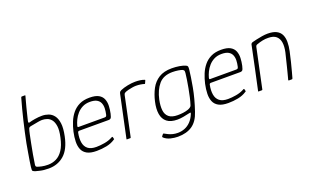

<svg xmlns="http://www.w3.org/2000/svg" viewBox="-88 -1175 2908 1782"><g transform="rotate(-20 1366.0 -284.5)"><path d="M196 6Q146 6 109.5 -3Q73 -12 66 -14Q54 -19 48 -23Q42 -27 42 -36Q42 -45 44 -65Q46 -82 51.5 -118Q57 -154 65 -199Q73 -244 80 -285Q100 -385 125.5 -492.5Q151 -600 180 -701Q181 -703 183 -705.5Q185 -708 189 -708H217Q223 -708 222.5 -705Q222 -702 221 -699Q217 -683 209.5 -657Q202 -631 194.5 -601Q187 -571 180 -543Q173 -515 168.5 -496Q164 -477 163 -472Q161 -463 164 -458.5Q167 -454 177 -458Q196 -464 232 -470Q268 -476 303 -476Q335 -476 365.5 -465Q396 -454 417.5 -426Q439 -398 445.5 -349Q452 -300 436 -224Q411 -103 348 -48.5Q285 6 196 6ZM202 -29Q245 -29 283 -47.5Q321 -66 350 -109.5Q379 -153 395 -228Q410 -295 404 -336Q398 -377 380.5 -399.5Q363 -422 338.5 -430.5Q314 -439 289 -439Q274 -439 248.5 -434.5Q223 -430 200.5 -425.5Q178 -421 170 -420Q165 -419 158.5 -415Q152 -411 150 -401Q145 -387 137.5 -351.5Q130 -316 120.5 -267.5Q111 -219 101.5 -167Q92 -115 86 -70Q85 -59 88 -54.5Q91 -50 97 -47Q113 -41 140 -35Q167 -29 202 -29Z M527 -237Q538 -285 556 -329Q574 -373 603 -408Q632 -443 673.5 -463Q715 -483 773 -483Q832 -483 863.5 -465Q895 -447 907 -416.5Q919 -386 917.5 -349.5Q916 -313 908 -276Q900 -241 892 -234Q884 -227 873 -227H578Q577 -227 572 -225Q567 -223 565 -214Q554 -160 561 -118.5Q568 -77 596.5 -54Q625 -31 680 -31Q716 -31 760 -38.5Q804 -46 837 -64Q840 -67 845.5 -68.5Q851 -70 853 -64L857 -47Q859 -44 857.5 -42.5Q856 -41 851 -38Q815 -14 767.5 -4.5Q720 5 670 5Q610 5 576 -13.5Q542 -32 528 -65Q514 -98 515 -142Q516 -186 527 -237ZM866 -282Q873 -313 874 -342Q875 -371 865 -394.5Q855 -418 831 -431.5Q807 -445 764 -445Q722 -445 690.5 -429Q659 -413 636.5 -387.5Q614 -362 600 -333Q586 -304 579 -277Q577 -269 578 -265.5Q579 -262 587 -262Q651 -262 714.5 -262Q778 -262 842 -262Q853 -262 858 -265.5Q863 -269 866 -282Z M1222 -477Q1276 -477 1311 -464Q1314 -463 1316 -461.5Q1318 -460 1316 -456L1305 -431Q1304 -428 1301.5 -427Q1299 -426 1296 -428Q1280 -433 1259.5 -436Q1239 -439 1217 -439Q1201 -439 1179.5 -435.5Q1158 -432 1140 -427.5Q1122 -423 1113 -419Q1107 -416 1100 -412Q1093 -408 1090 -394L1008 -6Q1007 -2 1005.5 -1Q1004 0 1001 0H970Q967 0 966 -1Q965 -2 966 -5L1054 -419Q1057 -433 1062 -438Q1067 -443 1075 -447Q1107 -461 1148 -469Q1189 -477 1222 -477Z M1334 -242Q1349 -308 1377.5 -361.5Q1406 -415 1456 -446.5Q1506 -478 1584 -478Q1622 -478 1659 -472Q1696 -466 1721 -454Q1731 -450 1733.5 -441Q1736 -432 1734 -413Q1727 -346 1708.5 -244Q1690 -142 1650 -24Q1622 62 1566 100.5Q1510 139 1423 139Q1389 139 1352 130Q1315 121 1289 98Q1284 93 1284 91Q1284 89 1285 87Q1287 84 1289.5 80.5Q1292 77 1294.5 73.5Q1297 70 1300 68Q1302 65 1305 65Q1308 65 1309 66Q1326 76 1345 85Q1364 94 1386.5 99.5Q1409 105 1435 105Q1470 105 1502.5 92.5Q1535 80 1562 52.5Q1589 25 1607 -19Q1607 -21 1608 -22.5Q1609 -24 1609 -26Q1611 -33 1605.5 -32.5Q1600 -32 1592 -30Q1566 -24 1534.5 -18Q1503 -12 1474 -12Q1407 -12 1371 -40.5Q1335 -69 1326.5 -121Q1318 -173 1334 -242ZM1377 -244Q1365 -187 1369.5 -143Q1374 -99 1403 -74.5Q1432 -50 1490 -50Q1517 -50 1544 -53.5Q1571 -57 1594 -65Q1608 -70 1618.5 -78Q1629 -86 1631 -94Q1642 -127 1651 -167.5Q1660 -208 1668 -250.5Q1676 -293 1681.5 -330Q1687 -367 1690 -394Q1691 -401 1690 -411Q1689 -421 1677 -428Q1664 -434 1635.5 -438.5Q1607 -443 1578 -443Q1489 -443 1442.5 -388Q1396 -333 1377 -244Z M1827 -237Q1838 -285 1856 -329Q1874 -373 1903 -408Q1932 -443 1973.5 -463Q2015 -483 2073 -483Q2132 -483 2163.5 -465Q2195 -447 2207 -416.5Q2219 -386 2217.5 -349.5Q2216 -313 2208 -276Q2200 -241 2192 -234Q2184 -227 2173 -227H1878Q1877 -227 1872 -225Q1867 -223 1865 -214Q1854 -160 1861 -118.5Q1868 -77 1896.5 -54Q1925 -31 1980 -31Q2016 -31 2060 -38.5Q2104 -46 2137 -64Q2140 -67 2145.5 -68.5Q2151 -70 2153 -64L2157 -47Q2159 -44 2157.5 -42.5Q2156 -41 2151 -38Q2115 -14 2067.5 -4.5Q2020 5 1970 5Q1910 5 1876 -13.5Q1842 -32 1828 -65Q1814 -98 1815 -142Q1816 -186 1827 -237ZM2166 -282Q2173 -313 2174 -342Q2175 -371 2165 -394.5Q2155 -418 2131 -431.5Q2107 -445 2064 -445Q2022 -445 1990.5 -429Q1959 -413 1936.5 -387.5Q1914 -362 1900 -333Q1886 -304 1879 -277Q1877 -269 1878 -265.5Q1879 -262 1887 -262Q1951 -262 2014.5 -262Q2078 -262 2142 -262Q2153 -262 2158 -265.5Q2163 -269 2166 -282Z M2270 0Q2268 0 2266.5 -1Q2265 -2 2266 -5Q2289 -112 2312 -219Q2335 -326 2357 -434Q2359 -439 2362.5 -443Q2366 -447 2377 -450Q2391 -454 2417.5 -460Q2444 -466 2474.5 -471Q2505 -476 2530 -476Q2585 -476 2617.5 -459Q2650 -442 2664 -411.5Q2678 -381 2678 -340.5Q2678 -300 2668 -253Q2657 -203 2645 -153.5Q2633 -104 2622 -65Q2611 -26 2606 -7Q2604 -2 2602 -1Q2600 0 2594 0H2569Q2562 0 2564 -7Q2566 -13 2570.5 -31Q2575 -49 2582 -75Q2589 -101 2596.5 -132Q2604 -163 2612 -195Q2620 -227 2627 -256Q2639 -311 2633 -351Q2627 -391 2600.5 -414Q2574 -437 2522 -437Q2495 -438 2466 -432Q2437 -426 2413 -417Q2407 -416 2400 -411.5Q2393 -407 2391 -396Q2370 -299 2349.5 -201Q2329 -103 2308 -5Q2307 -3 2306 -1.5Q2305 0 2302 0Z"/></g></svg>

Font: Glory ExtraLight
Style: Italic
Weight: 250
Italic angle: -12°
Version: Version 1.011